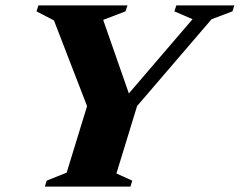

<svg xmlns="http://www.w3.org/2000/svg" viewBox="-20 -690 886 710"><path d="M692 -619 625 -648 632 -670H846.5L839.5 -648L762.5 -619L487 -298L410.5 -48.5L469 -22L462.5 0H146L152.5 -22L226.5 -51.5L302 -297.5L179.5 -614.5L115 -648L122 -670H451.5L444 -648L361.5 -616.5L456.5 -344.5Z"/></svg>

Font: Newsreader Text ExtraBold
Style: Italic
Weight: 800
Italic angle: -17°
Designer: Hugues Gentile
Foundry: Production Type
Version: Version 1.001